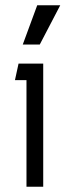

<svg xmlns="http://www.w3.org/2000/svg" viewBox="-20 -713 251 733"><path d="M145 -470.2V0H81.1V-407.2H37.1L50.8 -470.2ZM66.9 -543 122.1 -692.9H210L131.8 -543Z"/></svg>

Font: Kreadon
Style: Regular
Weight: 400
Designer: kohakuno
Foundry: StudioGnu
Version: Version 1.000;Glyphs 3.1.2 (3151)